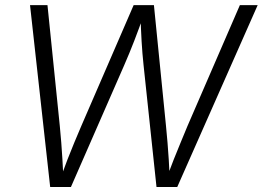

<svg xmlns="http://www.w3.org/2000/svg" viewBox="-20 -748 1051 768"><path d="M180.7 0 100.1 -727.5H169.9L219.2 -244.1Q222.7 -210.9 225.1 -177.5Q227.5 -144 229.7 -110.1Q231.9 -76.2 233.4 -40.5H224.1Q236.8 -76.2 250 -110.1Q263.2 -144 277.1 -177.5Q291 -210.9 305.2 -244.1L514.6 -727.5H595.7L644 -244.1Q647.5 -210.9 650.1 -177.5Q652.8 -144 655 -110.1Q657.2 -76.2 658.7 -40.5H648.4Q661.6 -76.2 675 -110.1Q688.5 -144 702.4 -177.5Q716.3 -210.9 730 -244.1L939.5 -727.5H1010.7L689 0H606L554.2 -487.8Q549.3 -533.7 546.4 -582.8Q543.5 -631.8 542 -691.9H556.6Q536.1 -634.3 517.1 -585Q498 -535.6 477.1 -487.8L263.7 0Z"/></svg>

Font: Inter 17pt Light
Style: Italic
Weight: 300
Italic angle: -9.3988°
Version: Version 4.001;git-66647c0bb